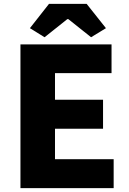

<svg xmlns="http://www.w3.org/2000/svg" viewBox="-20 -975 670 995"><path d="M86 0V-745H558V-596H265V-458H514V-308H265V-150H569V0ZM211 -782 135 -829 234 -955H429L529 -829L452 -782L334 -876H329Z"/></svg>

Font: Noto Sans SC Thin Black
Style: Regular
Weight: 900
Version: Version 2.004-H2;hotconv 1.0.118;makeotfexe 2.5.65603